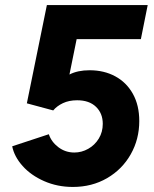

<svg xmlns="http://www.w3.org/2000/svg" viewBox="-20 -740 617 768"><path d="M28.8 -154.8 175.3 -203.1Q185.5 -172.4 213.6 -151.1Q241.7 -129.9 277.3 -129.9Q306.6 -129.9 333 -144.8Q359.4 -159.7 375.2 -185.8Q391.1 -211.9 391.1 -244.6Q391.1 -286.6 364 -312.7Q336.9 -338.9 288.6 -338.9Q255.9 -338.9 231.7 -327.4Q207.5 -315.9 192.9 -298.3L87.4 -326.7L167.5 -719.7H570.8L543.5 -583.5H286.6L257.8 -441.9Q290.5 -459 338.4 -459Q396 -459 440.9 -434.8Q485.8 -410.6 511.5 -364.7Q537.1 -318.8 537.1 -255.9Q537.1 -183.1 502.9 -122.8Q468.8 -62.5 408.2 -27.3Q347.7 7.8 271.5 7.8Q209.5 7.8 156.7 -15.4Q104 -38.6 70.6 -75.9Q37.1 -113.3 28.8 -154.8Z"/></svg>

Font: Reddit Sans Fudge ExBold Italic
Style: Regular
Weight: 800
Italic angle: -11.25°
Designer: Stephen Hutchings
Version: Version 1.013